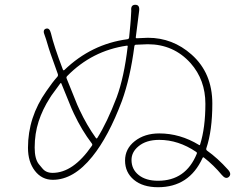

<svg xmlns="http://www.w3.org/2000/svg" viewBox="-20 -785 1040 803"><path d="M641 -2Q577 -2 540 -33Q503 -64 503 -113.5Q503 -163 544 -195Q585 -227 646 -227Q733 -227 812 -179Q816 -176 817 -181Q839 -251 839 -351Q839 -451 777 -521Q706 -600 598 -600Q586 -600 574 -599L549 -598Q543 -598 542 -592Q525 -460 490 -363Q434 -214 366 -130Q288 -33 201 -33Q155 -33 126 -70.5Q97 -108 97 -167Q97 -295 174 -404Q200 -442 219 -463Q224 -468 222 -475L192 -559Q188 -571 184 -583Q170 -631 167 -637Q157 -660 172 -665Q187 -670 193 -646Q205 -594 243 -494Q245 -489 249 -492Q362 -601 513 -621Q519 -622 520 -628L525 -680Q526 -692 527 -704Q529 -736 529 -740Q526 -765 546 -765Q565 -765 562 -740L548 -630Q547 -625 552 -625L575 -626Q587 -627 599 -627Q702 -627 781 -557Q868 -480 868 -352Q868 -239 843 -165Q841 -159 846 -155Q890 -124 934 -75Q950 -57 937 -45Q924 -34 908 -53Q874 -94 833 -126Q829 -129 827 -124Q771 -2 641 -2ZM641 -29Q757 -29 803 -142Q805 -147 800 -150Q726 -200 646 -200Q591 -200 559 -173Q530 -149 530 -116Q530 -77 560 -53Q590 -29 641 -29ZM200 -62Q286 -62 364 -175Q368 -180 364 -185Q322 -240 289 -310Q284 -321 279 -332L237 -435Q235 -440 232 -436L202 -395Q195 -386 189 -376Q158 -328 141.5 -277Q125 -226 125 -168Q125 -121 142 -99Q149 -90 157 -81Q172 -62 200 -62ZM381 -208Q384 -204 387 -208Q428 -273 468 -378Q499 -462 514 -590Q515 -595 510 -594Q365 -573 261 -467Q256 -462 259 -456L303 -347Q308 -336 313 -325Q343 -261 381 -208Z"/></svg>

Font: Resource Han Rounded JP ExtraLight
Style: Regular
Weight: 250
Designer: Cyano Hao (round all glyphs); Ryoko NISHIZUKA 西塚涼子 (kana, bopomofo & ideographs); Paul D. Hunt (Latin, Greek & Cyrillic)
Foundry: Cyano Hao
Version: 0.990